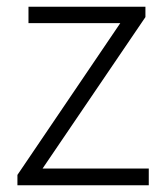

<svg xmlns="http://www.w3.org/2000/svg" viewBox="-20 -553 493 573"><path d="M32 0H424V-50H107L414 -502V-533H65V-484H339L32 -31Z"/></svg>

Font: Genne Gothic Light
Style: Regular
Weight: 300
Designer: Ryoko NISHIZUKA (kana & ideographs); Paul D. Hunt (Latin, Greek & Cyrillic); Wenlong ZHANG (bopomofo); Sandoll Communica
Foundry: Adobe Systems Incorporated
Version: Version 1.004;PS 1.004;hotconv 16.6.51;makeotf.lib2.5.65220